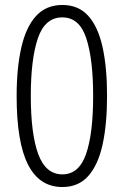

<svg xmlns="http://www.w3.org/2000/svg" viewBox="-20 -744 499 773"><path d="M411 -358Q411 -244 393 -162Q375 -80 335.5 -35.5Q296 9 231 9Q139 9 93 -81Q47 -171 47 -357Q47 -471 66 -553.5Q85 -636 125.5 -680Q166 -724 231 -724Q296 -724 335.5 -680Q375 -636 393 -554Q411 -472 411 -358ZM104 -358Q104 -205 134 -123.5Q164 -42 231 -42Q298 -42 326.5 -124Q355 -206 355 -358Q355 -505 327.5 -589.5Q300 -674 231 -674Q161 -674 132.5 -590Q104 -506 104 -358Z"/></svg>

Font: Noto Sans Lao Looped Condensed Light
Style: Regular
Weight: 300
Width: 3
Designer: Mark Frömberg, Ben Mitchell
Foundry: The Fontpad Ltd
Version: Version 1.002; ttfautohint (v1.8.4.7-5d5b)